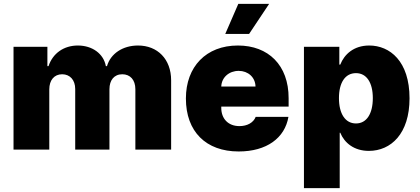

<svg xmlns="http://www.w3.org/2000/svg" viewBox="-20 -772 2166 991"><path d="M49.8 0H234.4V-310.5C234.4 -358.4 259.8 -388.7 300.8 -388.7C340.8 -388.7 368.2 -359.4 368.2 -312.5V0H544.9V-311.5C544.9 -358.4 569.3 -388.7 611.3 -388.7C651.4 -388.7 678.7 -360.4 678.7 -311.5V0H863.3V-357.4C863.3 -466.8 793 -537.1 692.4 -537.1C613.3 -537.1 550.8 -495.1 532.2 -430.7H526.4C514.6 -495.1 456.1 -537.1 381.8 -537.1C308.6 -537.1 252 -496.1 230.5 -430.7H224.6V-530.3H49.8Z M1211.9 9.8C1356.4 9.8 1450.2 -59.6 1468.8 -168.9H1299.8C1288.1 -138.7 1255.9 -121.1 1215.8 -121.1C1157.2 -121.1 1122.1 -160.2 1122.1 -214.8V-221.7H1469.7V-265.6C1469.7 -435.5 1365.2 -537.1 1208 -537.1C1043.9 -537.1 939.5 -427.7 939.5 -263.7C939.5 -92.8 1043 9.8 1211.9 9.8ZM1142.6 -596.7H1265.6L1369.1 -752H1210ZM1122.1 -325.2C1123.5 -372.6 1162.6 -406.2 1211.9 -406.2C1260.7 -406.2 1297.9 -373 1298.8 -325.2Z M1548.8 199.2H1733.4V-86.9H1736.3C1757.8 -34.2 1807.6 6.8 1883.8 6.8C1998 6.8 2093.8 -82 2093.8 -264.6C2093.8 -456.1 1992.2 -537.1 1885.7 -537.1C1805.7 -537.1 1756.8 -491.2 1736.3 -438.5H1731.4V-530.3H1548.8ZM1729.5 -265.6C1729.5 -345.7 1761.7 -394.5 1817.4 -394.5C1872.1 -394.5 1904.3 -345.7 1904.3 -265.6C1904.3 -184.6 1872.1 -134.8 1817.4 -134.8C1761.7 -134.8 1729.5 -185.5 1729.5 -265.6Z"/></svg>

Font: Pretendard Black
Style: Regular
Weight: 900
Designer: Base glyphs from Inter by Rasmus Andersson; Hangeul glyphs from Noto Sans CJK(Source Han Sans) by Jang Soo-young and Kan
Foundry: Kil Hyung-jin
Version: Version 1.309;Glyphs 3.2 (3225)